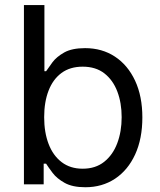

<svg xmlns="http://www.w3.org/2000/svg" viewBox="-20 -748 648 779"><path d="M326.2 11.7Q273.9 11.7 242.2 -6.1Q210.4 -23.9 193.4 -46.6Q176.3 -69.3 167 -84H157.2V0H77.1V-727.5H160.2V-459H167Q176.3 -473.1 192.9 -495.4Q209.5 -517.6 240.7 -535.2Q272 -552.7 325.2 -552.7Q394 -552.7 446.3 -518.3Q498.5 -483.9 528.1 -420.7Q557.6 -357.4 557.6 -271.5Q557.6 -185.1 528.3 -121.3Q499 -57.6 446.8 -22.9Q394.5 11.7 326.2 11.7ZM315.4 -63.5Q367.7 -63.5 402.8 -91.6Q438 -119.6 455.8 -167Q473.6 -214.4 473.6 -272.5Q473.6 -330.1 456.1 -376.5Q438.5 -422.9 403.6 -450.2Q368.7 -477.5 315.4 -477.5Q264.2 -477.5 229.5 -451.9Q194.8 -426.3 177 -380.1Q159.2 -334 159.2 -272.5Q159.2 -210.9 177.2 -163.8Q195.3 -116.7 230.2 -90.1Q265.1 -63.5 315.4 -63.5Z"/></svg>

Font: Inter
Style: Regular
Weight: 400
Designer: Rasmus Andersson
Foundry: rsms
Version: Version 4.000;git-8c9346024